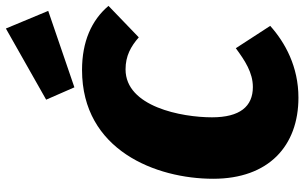

<svg xmlns="http://www.w3.org/2000/svg" viewBox="-211 -804 1035 653"><g transform="rotate(-90 306.5 -477.5)"><path d="M536 -975 294 -838 336 -742 596 -831ZM395 -716C122 -716 25 -464 25 -270C25 -81 137 20 301 20C406 20 488 -25 545 -76L469 -193C427 -162 386 -135 337 -135C271 -135 234 -179 234 -274C234 -377 270 -568 397 -568C443 -568 475 -550 506 -523L613 -626C564 -684 491 -716 395 -716Z"/></g></svg>

Font: Fira Sans Heavy
Style: Italic
Weight: 900
Italic angle: -8°
Designer: bBox Type GmbH & Carrois Corporate GbR & Edenspiekermann AG
Foundry: bBox Type GmbH & Carrois Corporate GbR & Edenspiekermann AG
Version: Version 4.301;PS 004.301;hotconv 1.0.88;makeotf.lib2.5.64775